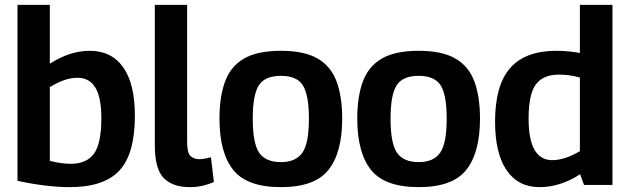

<svg xmlns="http://www.w3.org/2000/svg" viewBox="-20 -760 2592 790"><path d="M52 -16V-740H185V-498Q268 -551 349 -551Q439 -551 487 -483Q535 -415 535 -284Q535 -127 471.5 -58.5Q408 10 267 10Q221 10 166.5 3.5Q112 -3 52 -16ZM185 -98Q233 -86 271 -86Q336 -86 366.5 -127.5Q397 -169 397 -274Q397 -360 372 -400Q347 -440 300 -440Q273 -440 246 -431Q219 -422 185 -402Z M750 -740V-175Q750 -131 764 -118Q778 -105 800 -105Q819 -105 848 -113L860 -11Q840 -2 815 4Q790 10 761 10Q691 10 654 -27Q617 -64 617 -163V-740Z M883 -272Q883 -362 906 -424.5Q929 -487 984 -519Q1039 -551 1136 -551Q1232 -551 1287 -519Q1342 -487 1365 -424.5Q1388 -362 1388 -272Q1388 -132 1331.5 -61Q1275 10 1136 10Q996 10 939.5 -61Q883 -132 883 -272ZM1020 -272Q1020 -170 1046.5 -131.5Q1073 -93 1136 -93Q1197 -93 1224 -131.5Q1251 -170 1251 -272Q1251 -370 1226 -409Q1201 -448 1136 -448Q1070 -448 1045 -409Q1020 -370 1020 -272Z M1450 -272Q1450 -362 1473 -424.5Q1496 -487 1551 -519Q1606 -551 1703 -551Q1799 -551 1854 -519Q1909 -487 1932 -424.5Q1955 -362 1955 -272Q1955 -132 1898.5 -61Q1842 10 1703 10Q1563 10 1506.5 -61Q1450 -132 1450 -272ZM1587 -272Q1587 -170 1613.5 -131.5Q1640 -93 1703 -93Q1764 -93 1791 -131.5Q1818 -170 1818 -272Q1818 -370 1793 -409Q1768 -448 1703 -448Q1637 -448 1612 -409Q1587 -370 1587 -272Z M2383 1 2367 -43Q2285 10 2200 10Q2112 10 2064.5 -59.5Q2017 -129 2017 -260Q2017 -409 2079 -480Q2141 -551 2270 -551Q2318 -551 2366 -542V-740H2500V1ZM2366 -138V-441Q2341 -448 2320 -450.5Q2299 -453 2280 -453Q2215 -453 2185 -413Q2155 -373 2155 -272Q2155 -184 2180 -142.5Q2205 -101 2252 -101Q2303 -101 2366 -138Z"/></svg>

Font: Georama SemiBold
Style: Regular
Weight: 600
Designer: Jean-Baptiste Levee
Foundry: Production Type
Version: Version 1.000